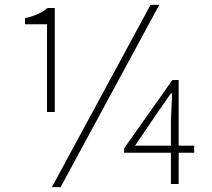

<svg xmlns="http://www.w3.org/2000/svg" viewBox="-20 -759 876 792"><path d="M174 -297H206V-726H176C152 -706 123 -693 83 -684V-659H174ZM194 13H230L637 -739H601ZM685 0H717V-429H691L492 -147V-129H781V-158H537L621 -282L685 -374H690L685 -261Z"/></svg>

Font: Source Han Sans JP VF
Style: Regular
Weight: 250
Designer: Ryoko NISHIZUKA 西塚涼子 (kana, bopomofo & ideographs); Paul D. Hunt (Latin, Greek & Cyrillic); Sandoll Communications 산돌커뮤니
Foundry: Adobe
Version: Version 2.004;hotconv 1.0.118;makeotfexe 2.5.65603